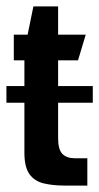

<svg xmlns="http://www.w3.org/2000/svg" viewBox="-24 -578 309 598"><path d="M178 0Q140 0 111.5 -7Q83 -14 67.5 -36Q52 -58 52 -102V-390H19V-470H62L80 -558H157V-470H243L219 -390H157V-148Q157 -112 170.5 -98.5Q184 -85 210 -85H248V0ZM-4 -258V-310H265V-258Z"/></svg>

Font: Smooch Sans
Style: Bold
Weight: 700
Designer: Robert E. Leuschke
Foundry: Robert E. Leuschke
Version: Version 1.010